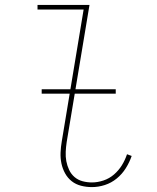

<svg xmlns="http://www.w3.org/2000/svg" viewBox="-20 -755 640 783"><path d="M355 8Q332 8 310.5 2.5Q289 -3 272.5 -16Q256 -29 245.5 -48Q235 -67 230.5 -88.5Q226 -110 227 -133Q228 -156 232 -179L321 -716H133V-735H345L252 -176Q249 -156 248 -136Q247 -116 250.5 -97.5Q254 -79 262 -62Q270 -45 284 -33Q298 -21 316.5 -16Q335 -11 355 -11Q378 -11 402 -19Q426 -27 445 -43.5Q464 -60 477 -81Q490 -102 498 -126L517 -119Q508 -93 493 -69Q478 -45 456 -27Q434 -9 407.5 -0.5Q381 8 355 8ZM150 -373V-391H452V-373Z"/></svg>

Font: Iosevka Slab Thin Extended
Style: Italic
Weight: 100
Width: 7
Italic angle: -9°
Monospace: yes
Designer: Belleve Invis
Foundry: Belleve Invis
Version: Version 11.1.0; ttfautohint (v1.8.3)